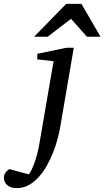

<svg xmlns="http://www.w3.org/2000/svg" viewBox="-149 -740 538 989"><path d="M160.2 -80.1Q155.8 -55.2 147 -22.5Q138.2 10.3 124.8 44.7Q111.3 79.1 93 112.1Q74.7 145 51.3 171.1Q27.8 197.3 -0.5 213.1Q-28.8 229 -62 229Q-93.8 229 -111.3 213.9Q-128.9 198.7 -128.9 175.8Q-128.9 166.5 -126 159.2Q-123 151.9 -118.7 146.5Q-114.3 141.1 -109.6 137.2Q-105 133.3 -101.1 130.9L-1 158.2Q6.3 150.4 13.9 134.3Q21.5 118.2 28.8 97.9Q36.1 77.6 42 55.2Q47.9 32.7 51.8 12.2L127 -424.8L43 -434.1V-462.9L193.8 -494.1H231ZM298.8 -550.8 216.8 -643.1 96.7 -550.8H26.9L191.9 -720.2H270.5L368.7 -550.8Z"/></svg>

Font: Charis SIL APac
Style: Italic
Weight: 400
Italic angle: -11°
Foundry: SIL International
Version: Version 5.000